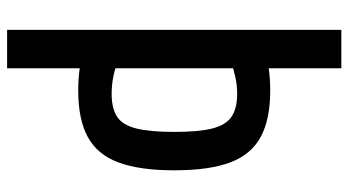

<svg xmlns="http://www.w3.org/2000/svg" viewBox="-240 -530 980 540"><g transform="rotate(90 250.0 -260.0)"><path d="M235 10Q171 10 117 -6L145 -103Q174 -93 197 -88.5Q220 -84 244 -84Q285 -84 308.5 -99.5Q332 -115 341.5 -154Q351 -193 351 -260Q351 -328 341.5 -366.5Q332 -405 308.5 -421Q285 -437 244 -437Q220 -437 197 -432Q174 -427 145 -417L117 -514Q171 -530 235 -530Q316 -530 365.5 -503Q415 -476 437 -417Q459 -358 459 -260Q459 -163 437 -103.5Q415 -44 365.5 -17Q316 10 235 10ZM64 210V-730H172V210Z"/></g></svg>

Font: M PLUS 1 Code Medium
Style: Regular
Weight: 500
Designer: Coji Morishita
Foundry: UNDERFOREST DESIGN
Version: Version 1.002